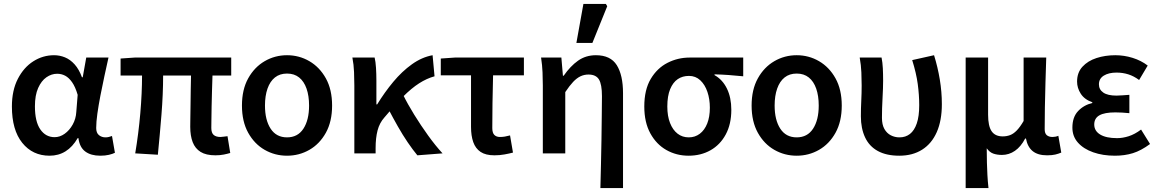

<svg xmlns="http://www.w3.org/2000/svg" viewBox="-20 -786 5934 984"><path d="M234 12Q147 12 94 -54Q41 -120 41 -240Q41 -323 71.5 -382Q102 -441 151 -472Q200 -503 257 -503Q286 -503 313 -492Q340 -481 362.5 -456Q385 -431 400 -390H404L422 -491H536Q526 -446 515 -395.5Q504 -345 494.5 -295.5Q485 -246 479 -203.5Q473 -161 473 -130Q473 -105 487 -93.5Q501 -82 521 -82Q529 -82 537.5 -84Q546 -86 554 -89L569 -3Q557 3 538 7.5Q519 12 494 12Q446 12 417 -9.5Q388 -31 382 -78H378Q326 12 234 12ZM260 -83Q287 -83 311.5 -100.5Q336 -118 352.5 -147.5Q369 -177 371 -212L378 -300Q366 -341 349.5 -364.5Q333 -388 314 -398Q295 -408 273 -408Q244 -408 218 -390Q192 -372 175.5 -335Q159 -298 159 -241Q159 -163 186.5 -123Q214 -83 260 -83Z M1084 10Q1036 10 1008 -7.5Q980 -25 967.5 -57.5Q955 -90 955 -136Q955 -151 955.5 -180Q956 -209 956.5 -247Q957 -285 957.5 -324.5Q958 -364 959 -399H816Q816 -304 807.5 -198.5Q799 -93 789 7L673 0Q690 -101 699 -205Q708 -309 708 -399H598V-486L670 -491H1165V-399H1069Q1068 -362 1066.5 -320.5Q1065 -279 1064.5 -240.5Q1064 -202 1063.5 -172.5Q1063 -143 1063 -130Q1063 -105 1075 -94.5Q1087 -84 1110 -84Q1116 -84 1125.5 -85.5Q1135 -87 1146 -88L1160 -2Q1147 2 1127.5 6Q1108 10 1084 10Z M1451 12Q1389 12 1336.5 -18Q1284 -48 1252 -105.5Q1220 -163 1220 -245Q1220 -327 1252 -384.5Q1284 -442 1336.5 -472.5Q1389 -503 1451 -503Q1513 -503 1565.5 -472.5Q1618 -442 1650 -384.5Q1682 -327 1682 -245Q1682 -163 1650 -105.5Q1618 -48 1565.5 -18Q1513 12 1451 12ZM1451 -82Q1506 -82 1535 -126.5Q1564 -171 1564 -245Q1564 -295 1551 -332Q1538 -369 1513 -389Q1488 -409 1451 -409Q1414 -409 1389 -389Q1364 -369 1351 -332Q1338 -295 1338 -245Q1338 -171 1367 -126.5Q1396 -82 1451 -82Z M1796 0V-348Q1796 -378 1794.5 -416.5Q1793 -455 1786 -491H1900Q1905 -470 1907 -438.5Q1909 -407 1909 -373V-251H1913Q1951 -313 1995.5 -366.5Q2040 -420 2091 -456.5Q2142 -493 2197 -503L2207 -395Q2167 -384 2128 -359Q2089 -334 2046 -291Q2003 -248 1950 -184Q1925 -156 1915 -117.5Q1905 -79 1905 -27V0ZM2119 10Q2095 -19 2069.5 -56.5Q2044 -94 2019 -138Q1994 -182 1970 -228L2045 -302Q2069 -253 2103 -198Q2137 -143 2174.5 -91Q2212 -39 2248 0Z M2514 10Q2469 10 2443 -7.5Q2417 -25 2405.5 -57.5Q2394 -90 2394 -136V-400H2239V-486L2311 -491H2665V-400H2507Q2505 -327 2504 -257.5Q2503 -188 2503 -130Q2503 -105 2513.5 -94.5Q2524 -84 2542 -84Q2555 -84 2567 -86Q2579 -88 2594 -92L2609 -4Q2590 1 2565.5 5.5Q2541 10 2514 10Z M3057 178Q3058 119 3060 56Q3062 -7 3062.5 -69Q3063 -131 3064 -188.5Q3065 -246 3065 -293Q3065 -354 3049.5 -379Q3034 -404 2996 -404Q2974 -404 2955 -395Q2936 -386 2917.5 -366.5Q2899 -347 2877 -314V0H2762V-348Q2762 -378 2760.5 -415Q2759 -452 2753 -491H2857L2865 -398H2869Q2903 -447 2942.5 -475Q2982 -503 3034 -503Q3109 -503 3141 -452Q3173 -401 3173 -308V178ZM2934 -566 2970 -766H3085L3092 -754L3016 -566Z M3509 12Q3447 12 3395.5 -17Q3344 -46 3313 -102.5Q3282 -159 3282 -240Q3282 -326 3315 -381.5Q3348 -437 3401 -464Q3454 -491 3514 -491H3789V-395Q3748 -399 3714.5 -401.5Q3681 -404 3642 -405V-401Q3683 -378 3705.5 -332Q3728 -286 3728 -223Q3728 -150 3699.5 -97Q3671 -44 3621.5 -16Q3572 12 3509 12ZM3510 -82Q3542 -82 3566.5 -100.5Q3591 -119 3604.5 -153Q3618 -187 3618 -234Q3618 -278 3605.5 -315Q3593 -352 3569 -374.5Q3545 -397 3511 -397Q3478 -397 3453.5 -380.5Q3429 -364 3414.5 -329Q3400 -294 3400 -240Q3400 -191 3414 -155.5Q3428 -120 3452.5 -101Q3477 -82 3510 -82Z M4063 12Q4001 12 3948.5 -18Q3896 -48 3864 -105.5Q3832 -163 3832 -245Q3832 -327 3864 -384.5Q3896 -442 3948.5 -472.5Q4001 -503 4063 -503Q4125 -503 4177.5 -472.5Q4230 -442 4262 -384.5Q4294 -327 4294 -245Q4294 -163 4262 -105.5Q4230 -48 4177.5 -18Q4125 12 4063 12ZM4063 -82Q4118 -82 4147 -126.5Q4176 -171 4176 -245Q4176 -295 4163 -332Q4150 -369 4125 -389Q4100 -409 4063 -409Q4026 -409 4001 -389Q3976 -369 3963 -332Q3950 -295 3950 -245Q3950 -171 3979 -126.5Q4008 -82 4063 -82Z M4589 12Q4523 12 4479 -12Q4435 -36 4413.5 -82Q4392 -128 4392 -190Q4392 -230 4394 -269.5Q4396 -309 4396 -348Q4396 -378 4394.5 -415Q4393 -452 4386 -491H4498Q4503 -466 4504.5 -436.5Q4506 -407 4506 -373Q4506 -337 4503 -283Q4500 -229 4500 -182Q4500 -147 4512.5 -125Q4525 -103 4545.5 -92.5Q4566 -82 4590 -82Q4621 -82 4643.5 -99.5Q4666 -117 4678.5 -153.5Q4691 -190 4691 -247Q4691 -299 4683.5 -355Q4676 -411 4655 -478L4767 -503Q4786 -442 4796.5 -378.5Q4807 -315 4807 -252Q4807 -168 4781 -109Q4755 -50 4706 -19Q4657 12 4589 12Z M4929 178V-491H5044V-198Q5044 -140 5062 -113.5Q5080 -87 5119 -87Q5139 -87 5156.5 -93.5Q5174 -100 5191 -117.5Q5208 -135 5226 -166V-491H5342Q5340 -429 5338 -363Q5336 -297 5335 -235.5Q5334 -174 5334 -124Q5334 -102 5345 -93Q5356 -84 5374 -84Q5381 -84 5389 -85.5Q5397 -87 5404 -90L5419 -4Q5405 2 5388.5 6Q5372 10 5346 10Q5299 10 5272.5 -11.5Q5246 -33 5238 -76H5234Q5212 -34 5181.5 -13Q5151 8 5115 8Q5091 8 5071.5 1.5Q5052 -5 5037 -26Q5037 16 5038 48.5Q5039 81 5040.5 111Q5042 141 5046 178Z M5694 12Q5632 12 5582.5 -5.5Q5533 -23 5504.5 -55Q5476 -87 5476 -132Q5476 -186 5505.5 -217Q5535 -248 5578 -258V-262Q5538 -276 5519 -305.5Q5500 -335 5500 -368Q5500 -414 5527.5 -444Q5555 -474 5599.5 -488.5Q5644 -503 5696 -503Q5741 -503 5784.5 -489.5Q5828 -476 5862 -450L5818 -376Q5791 -396 5762.5 -405Q5734 -414 5702 -414Q5662 -414 5637 -398.5Q5612 -383 5612 -354Q5612 -327 5634.5 -311.5Q5657 -296 5702 -296Q5717 -296 5733.5 -297.5Q5750 -299 5768 -300V-206Q5749 -208 5731 -209Q5713 -210 5696 -210Q5641 -210 5614.5 -195Q5588 -180 5588 -148Q5588 -115 5618.5 -96.5Q5649 -78 5705 -78Q5734 -78 5765 -88Q5796 -98 5828 -122L5874 -48Q5828 -14 5786 -1Q5744 12 5694 12Z"/></svg>

Font: Source Sans 3 SemiBold
Style: Regular
Weight: 600
Designer: Paul D. Hunt
Foundry: Adobe
Version: Version 3.046;hotconv 1.0.118;makeotfexe 2.5.65603